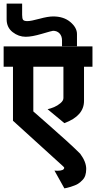

<svg xmlns="http://www.w3.org/2000/svg" viewBox="-30 -890 533 1065"><path d="M92.8 -807.1Q92.8 -787.1 98.1 -780Q103.5 -772.9 122.1 -772.9Q141.6 -772.9 189.9 -786.1Q236.3 -798.8 265.1 -798.8Q323.2 -798.8 359.9 -768.1Q397 -736.8 397 -701.2V-633.8H314V-666Q314 -689.9 300.3 -704.6Q286.6 -719.2 264.2 -719.2Q259.3 -719.2 201.2 -702.1Q146.5 -686 112.8 -686Q73.2 -686 40 -711.9Q6.8 -737.8 6.8 -783.2V-870.1H92.8ZM233.9 -284.2Q251.5 -288.1 270 -295.9Q288.6 -303.7 305.2 -317.6Q321.8 -331.5 321.8 -346.2V-520H154.8V-272Q175.3 -253.9 234.9 -201.7Q294.4 -149.4 338.4 -109.6Q382.3 -69.8 415 -37.1Q448.2 7.8 448.2 46.9Q448.2 87.9 428.2 107.9Q419.4 116.7 414.8 120.8Q410.2 125 402.6 129.6Q395 134.3 384.8 138.2Q361.3 147.5 341.8 151.9Q328.6 154.8 327.1 154.8L272 56.2Q276.9 57.1 288.1 57.1Q326.2 57.1 326.2 40Q326.2 38.6 319.8 32.2L42 -220.2V-520H-9.8V-632.8H482.9V-520H436V-330.1Q436 -247.1 327.1 -207Z"/></svg>

Font: Miedinger*
Style: Bold
Weight: 700
Version: Version 001.000